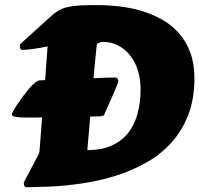

<svg xmlns="http://www.w3.org/2000/svg" viewBox="-20 -728 802 772"><path d="M161.6 -405.8 168 -496.1Q168.9 -507.8 169.7 -519Q170.4 -530.3 171.4 -541.5Q158.2 -538.6 144 -536.1Q129.9 -533.7 116.5 -531.7Q103 -529.8 91.1 -528.6Q79.1 -527.3 70.3 -527.3Q64.9 -527.3 62.3 -532.2Q59.6 -537.1 59.6 -542.5Q59.6 -548.8 62.5 -551.8L186.5 -664.1Q201.2 -677.2 215.6 -685.8Q230 -694.3 250 -699.2Q270 -704.1 298.3 -705.8Q326.7 -707.5 370.1 -707.5Q414.6 -707.5 460.9 -702.1Q507.3 -696.8 550.8 -683.6Q594.2 -670.4 632.6 -648.7Q670.9 -627 699.7 -594.2Q728.5 -561.5 745.1 -516.8Q761.7 -472.2 761.7 -413.1Q761.7 -329.6 736.8 -265.6Q711.9 -201.7 668.9 -154.3Q626 -106.9 568.6 -74.5Q511.2 -42 446 -21.5Q380.9 -1 311.3 9.3Q241.7 19.5 174.8 22.5L85.9 24.9Q80.6 23.9 78.1 19.5Q75.7 15.1 75.7 9.8Q75.7 5.4 77.6 2L137.7 -112.3Q138.2 -114.3 139.4 -127.9Q140.6 -141.6 142.1 -161.9Q143.6 -182.1 145.5 -206.8Q147.5 -231.4 149.4 -255.9Q128.4 -255.4 112.1 -255.4Q95.7 -255.4 85.9 -255.4Q56.6 -255.4 42.2 -258.1Q27.8 -260.7 27.8 -269Q27.8 -271.5 33.9 -282.7Q40 -293.9 49.8 -308.8Q59.6 -323.7 72 -340.3Q84.5 -356.9 96.7 -371.3Q108.9 -385.7 120.1 -395Q131.3 -404.3 138.7 -404.8ZM369.6 -551.8Q367.2 -529.8 363.5 -493.9Q359.9 -458 356 -413.6Q386.7 -415 410.2 -415.8Q433.6 -416.5 441.9 -416.5Q445.8 -416.5 450.7 -413.6Q455.6 -410.6 455.6 -402.3Q455.6 -397.9 450.9 -386.2Q446.3 -374.5 439 -357.7Q431.6 -340.8 422.4 -320.1Q413.1 -299.3 403.3 -276.9Q400.9 -270 398.9 -266.6Q397 -263.2 391.6 -261.7Q386.2 -260.3 375 -260Q363.8 -259.8 342.8 -259.3L331.1 -124.5Q390.1 -124.5 430.9 -143.6Q471.7 -162.6 497.1 -195.8Q522.5 -229 533.9 -273.9Q545.4 -318.8 545.4 -370.6Q545.4 -407.7 535.2 -442.1Q524.9 -476.6 505.4 -502.4Q485.8 -528.3 457.5 -543.9Q429.2 -559.6 393.6 -559.6Q387.7 -559.6 380.9 -556.9Q374 -554.2 369.6 -551.8Z"/></svg>

Font: Carter One
Style: Regular
Weight: 400
Designer: vernon adams
Foundry: vernon adams
Version: Version 1.000